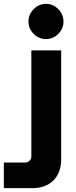

<svg xmlns="http://www.w3.org/2000/svg" viewBox="-103 -775 395 998"><path d="M-83 203V70H26Q41 70 50.5 60.5Q60 51 60 37V-513H215V53Q215 122 175 162.5Q135 203 64 203ZM136 -572Q99 -572 72 -599Q45 -626 45 -663Q45 -700 72 -727.5Q99 -755 136 -755Q173 -755 200 -727.5Q227 -700 227 -663Q227 -626 200 -599Q173 -572 136 -572Z"/></svg>

Font: MuseoModerno Thin
Style: Bold
Weight: 700
Version: Version 1.003